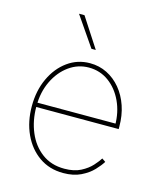

<svg xmlns="http://www.w3.org/2000/svg" viewBox="-117 -863 806 960"><g transform="rotate(15 286.0 -383.0)"><path d="M300.8 11.7Q229.5 11.7 176 -25.6Q122.6 -63 93 -127.2Q63.5 -191.4 63.5 -271.5Q63.5 -351.6 93.3 -415.5Q123 -479.5 174.3 -516.6Q225.6 -553.7 290 -553.7Q337.9 -553.7 378.4 -533.4Q418.9 -513.2 449.2 -476.8Q479.5 -440.4 496.1 -391.6Q512.7 -342.8 512.7 -285.2V-272.5H75.2V-294.9H500.5L490.7 -285.2Q490.7 -353.5 464.6 -409.4Q438.5 -465.3 393.3 -498.3Q348.1 -531.2 290 -531.2Q233.9 -531.2 187.5 -497.8Q141.1 -464.4 113.5 -407Q85.9 -349.6 85.9 -277.3V-274.4Q85.9 -202.6 111.1 -142.8Q136.2 -83 184.3 -46.9Q232.4 -10.7 300.8 -10.7Q351.6 -10.7 385.7 -28.6Q419.9 -46.4 440.9 -69.8Q461.9 -93.3 471.7 -109.4L490.2 -96.7Q478 -76.2 453.9 -50.8Q429.7 -25.4 391.8 -6.8Q354 11.7 300.8 11.7ZM277.3 -625 171.9 -778.3H200.2L299.8 -625Z"/></g></svg>

Font: Inter Tight Thin
Style: Regular
Weight: 250
Designer: Rasmus Andersson
Foundry: rsms
Version: Version 3.004